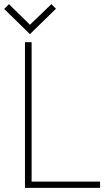

<svg xmlns="http://www.w3.org/2000/svg" viewBox="-79 -903 520 923"><path d="M190 -861 168 -883 65 -784 -36 -883 -59 -860 65 -739ZM41 0H402V-30H73V-700H41Z"/></svg>

Font: Advent Pro ExtraLight
Style: Regular
Weight: 250
Version: Version 3.000